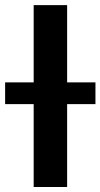

<svg xmlns="http://www.w3.org/2000/svg" viewBox="-82 -748 401 768"><path d="M186.5 -727.5V0H52.7V-727.5ZM-61.5 -331.5V-418.5H299.8V-331.5Z"/></svg>

Font: Inter Cardless Display
Style: Bold
Weight: 700
Designer: Rasmus Andersson
Foundry: rsms
Version: Version 4.001;git-9221beed3